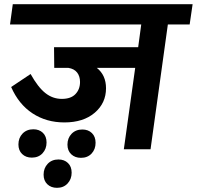

<svg xmlns="http://www.w3.org/2000/svg" viewBox="-20 -712 939 916"><path d="M898.9 -691.9 884.8 -595.2H780.8L698.2 0H570.8L625 -388.2H441.9Q485.8 -353.5 485.8 -291Q485.8 -220.2 431.9 -174.1Q377.9 -127.9 287.1 -127.9Q201.2 -127.9 135.3 -171.1Q69.3 -214.4 33.2 -296.9L126 -358.9Q161.1 -295.9 196.3 -268.1Q231.4 -240.2 274.9 -240.2Q318.4 -240.2 340.1 -263.2Q361.8 -286.1 361.8 -320.8Q361.8 -348.1 347.9 -366Q334 -383.8 306.2 -388.2H238.8L237.8 -486.8H639.2L653.8 -595.2H27.8L41 -691.9ZM139.2 -95.2Q167 -95.2 184.6 -78.4Q202.1 -61.5 202.1 -32.2Q202.1 -1.5 182.9 19.3Q163.6 40 131.8 40Q103.5 40 85.7 22.9Q67.9 5.9 67.9 -22.9Q67.9 -54.2 87.6 -74.7Q107.4 -95.2 139.2 -95.2ZM373 -94.2Q400.9 -94.2 418.5 -77.1Q436 -60.1 436 -30.8Q436 0 417 20.5Q397.9 41 366.2 41Q337.9 41 319.8 23.9Q301.8 6.8 301.8 -22Q301.8 -53.2 321.5 -73.7Q341.3 -94.2 373 -94.2ZM258.8 48.8Q286.6 48.8 304.2 65.7Q321.8 82.5 321.8 111.8Q321.8 142.6 302.5 163.3Q283.2 184.1 252 184.1Q223.6 184.1 205.8 167Q188 149.9 188 121.1Q188 90.3 207.5 69.6Q227.1 48.8 258.8 48.8Z"/></svg>

Font: FiraGO SemiBold
Style: Italic
Weight: 600
Italic angle: -8°
Designer: bBox Type GmbH
Foundry: bBox Type GmbH
Version: Version 1.001;PS 001.001;hotconv 1.0.88;makeotf.lib2.5.64775